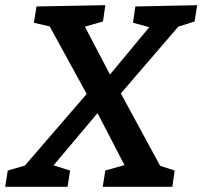

<svg xmlns="http://www.w3.org/2000/svg" viewBox="-40 -722 782 742"><path d="M231 -63 221 0H-20L-10 -63L56 -82L295 -359L152 -620L91 -634L101 -697L367 -702L358 -639L288 -619L385 -434L537 -617L474 -634L483 -697L722 -702L712 -639L649 -619L427 -361L579 -81L635 -63L626 0H357L367 -63L441 -84L337 -285L167 -83Z"/></svg>

Font: Bitter SemiBold
Style: Italic
Weight: 600
Italic angle: -9°
Designer: Sol Matas, and Bitter project Authors
Foundry: Sol Matas
Version: Version 2.001